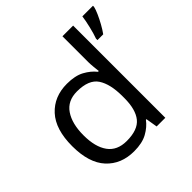

<svg xmlns="http://www.w3.org/2000/svg" viewBox="-190 -913 1093 1093"><g transform="rotate(-45 357.0 -366.0)"><path d="M288.6 9.8Q184.6 9.8 121.8 -58.1Q59.1 -126 59.1 -260.7Q59.1 -395.5 122.3 -464.4Q185.5 -533.2 289.1 -533.2Q354.5 -533.2 395.8 -510.7Q437 -488.3 462.4 -456.1H468.8Q467.3 -468.8 464.8 -493.7Q462.4 -518.6 462.4 -533.2V-742.2H548.3V0H478.5L466.8 -70.3H462.4Q437.5 -36.6 395.8 -13.4Q354 9.8 288.6 9.8ZM708 -742.2V-733.4Q704.1 -715.8 692.4 -689.5Q680.7 -663.1 665.3 -635.3Q649.9 -607.4 634.3 -585.9H587.9V-597.7Q598.1 -625.5 608.4 -668.2Q618.7 -710.9 622.6 -742.2ZM299.8 -61.5Q389.6 -61.5 426.3 -107.2Q462.9 -152.8 462.9 -244.1V-259.8Q462.9 -357.4 428.2 -409.7Q393.6 -461.9 298.8 -461.9Q223.1 -461.9 185.8 -407Q148.4 -352.1 148.4 -258.8Q148.4 -165 185.8 -113.3Q223.1 -61.5 299.8 -61.5Z"/></g></svg>

Font: Lunasima
Style: Regular
Weight: 400
Designer: The DocRepair Project, Monotype Design Team
Foundry: Google
Version: Version 2.009